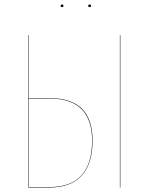

<svg xmlns="http://www.w3.org/2000/svg" viewBox="-20 -837 663 857"><path d="M256.8 -805.2Q251 -805.2 251 -811Q251 -816.9 256.8 -816.9Q263.2 -816.9 263.2 -811Q263.2 -805.2 256.8 -805.2ZM379.9 -805.2Q374 -805.2 374 -811Q374 -816.9 379.9 -816.9Q386.2 -816.9 386.2 -811Q386.2 -805.2 379.9 -805.2ZM203.1 -398.9Q393.1 -398.9 393.1 -210Q393.1 -105.5 344.5 -52.7Q295.9 0 201.2 0H106V-680.2H107.9V-398.9ZM515.1 -680.2H517.1V0H515.1ZM201.2 -2Q391.1 -2 391.1 -210Q391.1 -302.7 344 -349.9Q296.9 -397 203.1 -397H107.9V-2Z"/></svg>

Font: Fira Sans Compressed Two
Style: Regular
Weight: 100
Width: 1
Designer: Carrois Corporate & Edenspiekermann AG
Foundry: Carrois Corporate GbR & Edenspiekermann AG
Version: Version 4.203;PS 004.203;hotconv 1.0.88;makeotf.lib2.5.64775